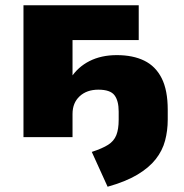

<svg xmlns="http://www.w3.org/2000/svg" viewBox="-20 -520 697 728"><path d="M388 188 328 56Q368 43 390 29Q412 15 421 -7.5Q430 -30 430 -66V-97Q430 -138 414 -159Q398 -180 353 -180Q309 -180 282 -155Q255 -130 255 -88V0H69V-500H506V-368H255V-224H248Q275 -266 319.5 -288.5Q364 -311 423 -311Q484 -311 527 -290Q570 -269 593 -223.5Q616 -178 616 -104V-66Q616 -25 606 13Q596 51 570.5 83.5Q545 116 500.5 142.5Q456 169 388 188Z"/></svg>

Font: Nunito Sans 9pt Black
Style: Regular
Weight: 900
Version: Version 3.101;gftools[0.9.27]